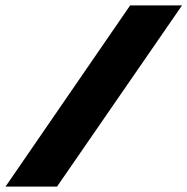

<svg xmlns="http://www.w3.org/2000/svg" viewBox="-62 -694 696 714"><path d="M-41.5 0H150L615 -674H422Z"/></svg>

Font: Anybody Black
Style: Italic
Weight: 900
Italic angle: -10°
Designer: Tyler Finck
Foundry: Etcetera Type Company
Version: Version 1.113;gftools[0.9.25]